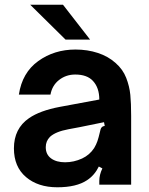

<svg xmlns="http://www.w3.org/2000/svg" viewBox="-20 -783 631 814"><path d="M39 -154Q39 -238 103 -282Q149 -314 234 -330L401 -361Q401 -411 374 -440Q349 -467 299 -467Q260 -467 230.5 -444Q201 -421 194 -382H60Q74 -475 142 -524Q210 -573 300 -573Q351 -573 395 -558.5Q439 -544 470 -516Q501 -489 515 -453Q529 -417 532.5 -381Q536 -345 536 -292V0H401V-16Q401 -42 414 -69L399 -77Q381 -40 349 -19Q304 11 223 11Q141 11 90 -32.5Q39 -76 39 -154ZM328 -111Q360 -126 379 -155Q388 -170 393 -184.5Q398 -199 404 -225Q406 -237 410.5 -242.5Q415 -248 424 -249L421 -265Q341 -249 318 -244L270 -235Q216 -225 192 -203Q174 -185 174 -159Q174 -128 196.5 -111.5Q219 -95 256 -95Q293 -95 328 -111ZM247 -763 362 -615H258L108 -763Z"/></svg>

Font: Open Sauce Sans
Style: Bold
Weight: 700
Designer: Alfredo Marco Pradil
Foundry: Creative Sauce Fz LLC
Version: Version 1.477